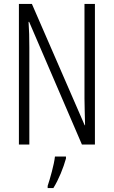

<svg xmlns="http://www.w3.org/2000/svg" viewBox="-20 -734 577 975"><path d="M462 0V-714H409V-234C409 -200 411 -150 412 -98H410L142 -714H76V0H129V-493C129 -542 128 -582 125 -623H128L396 0ZM315 71V61H259C255 101 234 174 222 210V221H251C278 178 302 118 315 71Z"/></svg>

Font: Noto Sans Devanagari ExtraCondensed Light
Style: Regular
Weight: 300
Width: 2
Designer: Jelle Bosma - Monotype Design Team
Foundry: Monotype Imaging Inc.
Version: Version 2.004